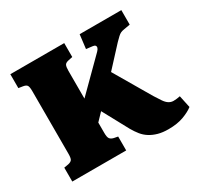

<svg xmlns="http://www.w3.org/2000/svg" viewBox="-152 -888 1127 1089"><g transform="rotate(-30 411.5 -343.5)"><path d="M658 16Q620 16 591 8Q562 0 539 -14.5Q516 -29 499.5 -49.5Q483 -70 468 -96L377 -264L331 -216V-148Q331 -120 338.5 -110Q346 -100 363 -96L389 -91V0H36V-91L65 -96Q83 -100 89.5 -109.5Q96 -119 96 -148V-558Q96 -586 89.5 -595.5Q83 -605 62 -608L36 -612V-703H389V-612L361 -606Q342 -602 336.5 -591.5Q331 -581 331 -555V-373L526 -567Q536 -577 538.5 -585.5Q541 -594 536.5 -600Q532 -606 520 -607L479 -612L490 -703H763V-608L723 -601Q709 -599 699.5 -594.5Q690 -590 680.5 -581Q671 -572 655 -556L537 -428L676 -191Q693 -164 705.5 -145.5Q718 -127 732 -118Q746 -109 763 -109Q775 -109 785 -110.5Q795 -112 806 -114L823 -34Q799 -15 757.5 0.5Q716 16 658 16Z"/></g></svg>

Font: Literata 18pt Black
Style: Regular
Weight: 900
Designer: Latin by Veronika Burian and Jose Scaglione. Greek by Irene Vlachou. Cyrillic by Vera Evstafieva.
Foundry: TypeTogether
Version: Version 3.103;gftools[0.9.29]